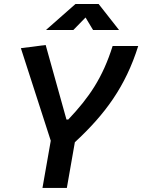

<svg xmlns="http://www.w3.org/2000/svg" viewBox="-20 -918 695 938"><path d="M187.5 0H306.6L345.7 -223.1C493.7 -359.9 593.3 -495.6 655.3 -693.4H530.3C481.4 -538.1 416 -442.4 313.5 -334H304.7L203.1 -698.2L82 -682.6L228 -230.5ZM204.6 -771.5H338.4L397.9 -832.5L434.6 -771.5H561.5L461.9 -898.4H348.6Z"/></svg>

Font: Cascadia Mono SemiBold
Style: Italic
Weight: 600
Italic angle: -10°
Monospace: yes
Designer: Aaron Bell
Foundry: Saja Typeworks
Version: Version 2404.023